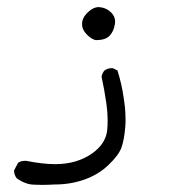

<svg xmlns="http://www.w3.org/2000/svg" viewBox="-20 -203 540 539"><path d="M303.2 -142.1Q303.2 -156.7 292.5 -167.5Q279.3 -180.7 261.7 -182.6Q259.8 -183.1 257.8 -183.1Q240.7 -183.1 224.6 -166.5Q210.4 -152.3 210.4 -135.3Q210.4 -119.1 224.1 -105.7Q237.8 -92.3 249 -90.3Q275.4 -90.3 287.1 -102.1Q298.8 -113.8 302.2 -133.8Q303.2 -138.2 303.2 -142.1ZM133.8 314.9Q178.2 314.9 217.3 301Q256.3 287.1 284.7 260Q313 232.9 320.8 211.7Q328.6 190.4 331.5 154.8Q332.5 144 332.5 134.5Q332.5 125 331.8 110.8Q331.1 96.7 327.6 74.2Q321.8 32.2 309.6 -5.4L297.4 -11.2Q295.9 -11.7 294.9 -11.7Q282.2 -11.7 272.9 -4.9Q267.1 2.4 265.1 12.2Q272.9 47.9 278.8 88.4Q282.2 114.3 282.2 132.8Q282.2 151.4 280.8 164.1Q275.9 200.7 240.2 226.6Q196.8 257.8 135.3 257.8Q99.6 257.8 53.7 248.5Q52.2 248.5 50.3 248.5Q38.6 248.5 30.8 253.9L20 274.4Q19.5 274.9 19.5 275.9Q19.5 288.1 27.3 297.9Q51.3 314.5 74.2 315.4Q85.9 315.9 93.3 315.9Q100.6 315.9 105 315.9Q117.2 315.9 133.3 314.9Z"/></svg>

Font: NaikaiFont
Style: ExtraLight
Weight: 200
Version: Version 1.89